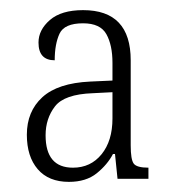

<svg xmlns="http://www.w3.org/2000/svg" viewBox="-20 -739 333 379"><path d="M116 -380Q76 -380 54.5 -405Q33 -430 33 -473Q33 -519 63.5 -547Q94 -575 158 -578L202 -580V-615Q202 -650 190 -671.5Q178 -693 144 -693Q107 -693 97.5 -672.5Q88 -652 88 -620Q56 -620 56 -655Q56 -680 78.5 -699.5Q101 -719 144 -719Q238 -719 238 -620V-452Q238 -424 244 -416Q250 -408 273 -408V-386H212L207 -435H203Q192 -414 171 -397Q150 -380 116 -380ZM124 -408Q159 -408 180.5 -434.5Q202 -461 202 -505V-557L163 -555Q107 -553 88.5 -529Q70 -505 70 -472Q70 -408 124 -408Z"/></svg>

Font: Noto Serif Lao Condensed ExtraLight
Style: Regular
Weight: 200
Width: 3
Designer: Monotype Design Team
Foundry: Monotype Imaging Inc.
Version: Version 2.003; ttfautohint (v1.8.4.7-5d5b)